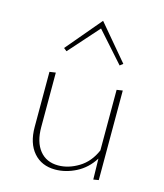

<svg xmlns="http://www.w3.org/2000/svg" viewBox="-105 -763 722 845"><g transform="rotate(15 256.5 -340.5)"><path d="M260 -649 139 -513 125 -524 260 -684 395 -524 381 -513ZM396 -406 423 -410V-2L399 2L397 -93Q367 -45 320 -21Q273 3 225 3Q163 3 126.5 -39Q90 -81 90 -155V-406L118 -410V-162Q118 -94 148.5 -56Q179 -18 233 -18Q280 -18 326 -46Q372 -74 396 -130Z"/></g></svg>

Font: EauTestInfant Extralight
Style: Regular
Weight: 250
Designer: Christian Thalmann (Catharsis Fonts)
Version: Version 0.001;PS 000.001;hotconv 1.0.88;makeotf.lib2.5.64775